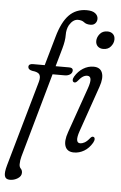

<svg xmlns="http://www.w3.org/2000/svg" viewBox="-79 -764 618 981"><g transform="rotate(5 230.0 -273.0)"><path d="M53.5 -407.5Q53.5 -423.5 76 -423.5H136L178.5 -572.5Q200 -649.5 235.5 -685.8Q271 -722 325.5 -722Q355 -722 369.5 -710.5Q384 -699 384 -682.5Q384 -669 375.2 -659.2Q366.5 -649.5 350.5 -649.5Q329.5 -649.5 317.5 -659.2Q305.5 -669 285.5 -669Q260 -669 241 -637.5Q229 -615 229.5 -586.2Q230 -557.5 218.5 -516.5L192 -423H261.5Q281 -423 281 -409Q281 -396 269.8 -388.2Q258.5 -380.5 242 -380.5H180L58 52.5Q52.5 72.5 52.5 92Q52.5 106 60.2 113.8Q68 121.5 68 135Q68 152 49.8 163.8Q31.5 175.5 9.5 175.5Q-12.5 175.5 -17.2 158.2Q-22 141 -11 102.5L113.5 -335.5Q120.5 -360.5 113 -373.2Q105.5 -386 75 -389Q53.5 -393.5 53.5 -407.5ZM426.5 -532Q409 -532 398.2 -542.2Q387.5 -552.5 387.5 -569.5Q387.5 -588.5 401.5 -605.8Q415.5 -623 440.5 -623Q458 -623 468.8 -613Q479.5 -603 479.5 -585.5Q479.5 -566.5 465.5 -549.2Q451.5 -532 426.5 -532ZM343 -103.5Q321.5 -41.5 351.5 -41.5Q361 -41.5 373.2 -48Q385.5 -54.5 399.5 -72Q408.5 -83.5 416.5 -80Q422.5 -78 423 -69.8Q423.5 -61.5 417 -50Q400 -21 375.2 -6.5Q350.5 8 323.5 8Q289 8 278.5 -19Q268 -46 285 -93.5L366.5 -326Q388.5 -388.5 357.5 -388.5Q346 -388.5 335 -381.5Q324 -374.5 309 -356Q300 -346 292 -349.5Q286 -351.5 285.2 -359.8Q284.5 -368 291 -379Q307 -406 332.2 -421.8Q357.5 -437.5 385.5 -437.5Q420 -437.5 430.2 -410.5Q440.5 -383.5 424.5 -338Z"/></g></svg>

Font: Fraunces 144pt S100 Light
Style: Italic
Weight: 300
Italic angle: -16°
Version: Version 1.000; ttfautohint (v1.8.3)